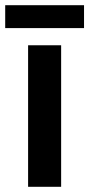

<svg xmlns="http://www.w3.org/2000/svg" viewBox="-37 -718 343 738"><path d="M198 0H71V-544H198ZM286 -698V-610H-17V-698Z"/></svg>

Font: Noto Sans Bengali SemiCondensed SemiBold
Style: Regular
Weight: 600
Width: 4
Designer: Joana Ranito - Universal Thirst; Jelle Bosma - Monotype Design Team
Foundry: Universal Thirst ehf.
Version: Version 3.000; ttfautohint (v1.8.4.7-5d5b)